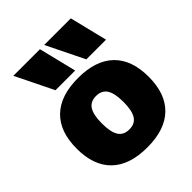

<svg xmlns="http://www.w3.org/2000/svg" viewBox="-221 -918 1056 1056"><g transform="rotate(-45 307.0 -390.0)"><path d="M27 -260Q27 -392 98.5 -461Q170 -530 307 -530Q444 -530 515.5 -461Q587 -392 587 -260Q587 -128 515.5 -59Q444 10 307 10Q170 10 98.5 -59Q27 -128 27 -260ZM307 -130Q351 -130 371 -161.5Q391 -193 391 -260Q391 -327 371 -358.5Q351 -390 307 -390Q263 -390 243 -358.5Q223 -327 223 -260Q223 -193 243 -161.5Q263 -130 307 -130ZM64 -790H271L325 -570H172ZM511 -790 565 -570H412L304 -790Z"/></g></svg>

Font: Enso Black
Style: Regular
Weight: 900
Designer: Coji Morishita
Foundry: UNDERFOREST DESIGN
Version: Version 1.000